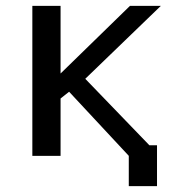

<svg xmlns="http://www.w3.org/2000/svg" viewBox="-20 -530 586 653"><path d="M488 -36 270 -262 527 -510H422L186 -280V-510H90V0H186V-195L215 -218L418 0V103H514V-36Z"/></svg>

Font: LXGW Marker Gothic
Style: Regular
Weight: 400
Version: Version 1.001